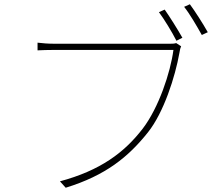

<svg xmlns="http://www.w3.org/2000/svg" viewBox="-20 -865 1040 900"><path d="M752 -820 725 -808C749 -776 787 -714 807 -674L835 -688C813 -727 774 -789 752 -820ZM870 -845 843 -833C869 -801 903 -742 926 -701L954 -714C931 -755 893 -814 870 -845ZM829 -648 806 -663C795 -660 788 -660 777 -660C742 -660 276 -660 237 -660C204 -660 181 -662 156 -665V-629C181 -630 202 -631 236 -631C276 -631 738 -631 793 -631C779 -525 724 -360 649 -262C562 -149 450 -66 261 -15L288 15C476 -43 581 -129 673 -244C748 -338 801 -505 821 -617C824 -635 825 -639 829 -648Z"/></svg>

Font: Noto Sans CJK HK Thin
Style: Regular
Weight: 100
Designer: Ryoko NISHIZUKA 西塚涼子 (kana, bopomofo & ideographs); Paul D. Hunt (Latin, Greek & Cyrillic); Sandoll Communications 산돌커뮤니
Foundry: Adobe
Version: Version 2.004;hotconv 1.0.118;makeotfexe 2.5.65603